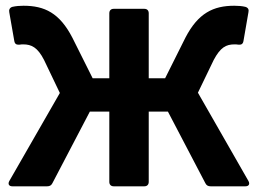

<svg xmlns="http://www.w3.org/2000/svg" viewBox="-20 -655 906 675"><path d="M675.8 -329.1 731.4 -444.3C754.9 -488.3 774.4 -499 804.7 -499C807.6 -499 812.5 -499 818.4 -498C828.1 -497.1 834 -500 835.9 -510.7L853.5 -612.3C855.5 -621.1 852.5 -627.9 842.8 -630.9C831.1 -633.8 816.4 -634.8 803.7 -634.8C730.5 -634.8 676.8 -609.4 631.8 -522.5L560.5 -379.9H502.9V-608.4C502.9 -618.2 497.1 -624 487.3 -624H379.9C370.1 -624 364.3 -618.2 364.3 -608.4V-379.9H305.7L234.4 -522.5C189.5 -609.4 136.7 -634.8 62.5 -634.8C49.8 -634.8 36.1 -633.8 23.4 -630.9C13.7 -627.9 10.7 -620.1 12.7 -611.3L30.3 -510.7C32.2 -500 38.1 -497.1 48.8 -498C53.7 -499 58.6 -499 61.5 -499C90.8 -499 112.3 -488.3 134.8 -444.3L190.4 -328.1L12.7 -18.6C6.8 -7.8 11.7 0 23.4 0H145.5C154.3 0 160.2 -2.9 164.1 -10.7L295.9 -262.7H364.3V-15.6C364.3 -5.9 370.1 0 379.9 0H487.3C497.1 0 502.9 -5.9 502.9 -15.6V-262.7H570.3L702.1 -10.7C706.1 -2.9 711.9 0 720.7 0H842.8C854.5 0 859.4 -7.8 853.5 -18.6Z"/></svg>

Font: Ed Sans Neue
Style: Bold
Weight: 700
Designer: Stephen Hutchings
Version: Version 1.004;PS 001.004;hotconv 1.0.88;makeotf.lib2.5.64775